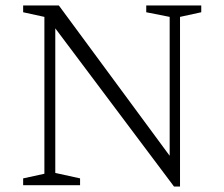

<svg xmlns="http://www.w3.org/2000/svg" viewBox="-20 -680 824 705"><path d="M65 0V-25L143 -42V-618L65 -635V-660H196L603 -108V-618L517 -635V-660H719V-635L641 -618V5H619L183 -576V-45L274 -25V0Z"/></svg>

Font: Spectral SC ExtraLight
Style: Regular
Weight: 275
Designer: Jean-Baptiste Levee
Foundry: Production Type
Version: Version 2.001